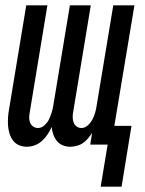

<svg xmlns="http://www.w3.org/2000/svg" viewBox="-20 -540 540 717"><path d="M356 157 382 0H317L324 -44Q317 -33 308.5 -23Q300 -13 290 -6Q280 1 267 4.5Q254 8 242 8Q227 8 214 2.5Q201 -3 192.5 -13.5Q184 -24 179 -38Q174 -52 173 -66Q167 -52 158 -38.5Q149 -25 137 -14Q125 -3 110 2.5Q95 8 80 8Q64 8 50.5 2Q37 -4 28.5 -15.5Q20 -27 15.5 -41.5Q11 -56 10 -71Q9 -86 10 -101.5Q11 -117 14 -133L78 -520H157L91 -120Q89 -110 89 -100Q89 -90 92.5 -81.5Q96 -73 104 -67.5Q112 -62 122 -62Q135 -62 146 -72Q157 -82 163 -94.5Q169 -107 173 -120Q177 -133 179 -146L241 -520H319L253 -120Q251 -110 251.5 -100Q252 -90 255.5 -81.5Q259 -73 266.5 -67.5Q274 -62 284 -62Q297 -62 308 -72Q319 -82 325.5 -94.5Q332 -107 335.5 -120Q339 -133 341 -146L403 -520H482L407 -70H471L434 157Z"/></svg>

Font: Iosevka SS18
Style: Italic
Weight: 400
Italic angle: -9°
Monospace: yes
Designer: Belleve Invis
Foundry: Belleve Invis
Version: Version 25.1.1; ttfautohint (v1.8.4)